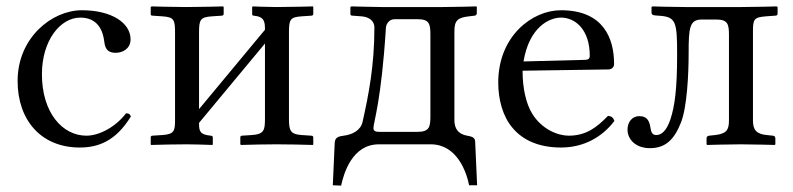

<svg xmlns="http://www.w3.org/2000/svg" viewBox="-20 -451 2478 600"><path d="M389 -87C385 -96 383 -96 374 -97C342 -55 291 -27 250 -27C175 -27 111 -99 111 -219C111 -324 168 -396 231 -396C287 -396 302.3 -353 306 -320C309 -293 322 -286 342 -286C362 -286 388 -298 388 -328C388 -380 328 -419 236 -419C142 -419 35 -333 35 -198C35 -75 109 10 229 10C286 10 341 -9 389 -87Z M563 -429C520 -429 454 -431 454 -431L451 -429V-407C451 -403 453 -402.3 457 -402L487 -400C524.7 -397.5 527 -389 527 -347V-77C527 -42 524.7 -31.4 487 -29L456 -27C453 -26.8 451 -25 451 -22V0L452 2C492 1 520 0 563 0C595 0 604 1 644 2L645 0V-21C645 -25 643 -26.6 639 -27C605 -30 602 -41 602 -65V-67L808 -315V-79C808 -44 804.8 -31.4 767 -29L736 -27C733 -26.8 731 -25 731 -22V0L733 2C773 1 800 0 843 0C888 0 918 1 958 2L959 0V-21C959 -25 957 -26.7 953 -27L923 -29C888.2 -31.3 883 -42 883 -79V-348C883 -390 886.1 -397.5 923 -400L953 -402C957 -402.3 959 -404 959 -408V-429L958 -431C958 -431 888 -429 843 -429C815 -429 770 -431 770 -431L768 -429V-407C768 -403 770 -402.3 773 -402C807 -399 808 -382 808 -358L602 -110V-348C602 -389 605 -397.5 643 -400L673 -402C677 -402.3 679 -404 679 -408V-429L677 -431C677 -431 607 -429 563 -429Z M1020 128 1046 129C1054 92 1080 0 1164 0H1326C1409 0 1438 88 1446 128H1471L1465 -6C1465 -20 1458 -24 1440 -27C1423 -30 1400 -39 1400 -76V-353C1400 -387 1410 -396 1446 -400L1463 -402C1466 -402 1470 -405 1470 -409V-429L1469 -431C1469 -431 1396 -429 1363 -429H1173C1156 -429 1078 -431 1078 -431L1075 -429V-407C1075 -403 1078 -402 1082 -402L1109 -400C1144 -397 1150 -377 1150 -365C1150 -246 1132 -155 1113 -70C1107 -43 1080 -30 1054 -27C1040 -25 1027 -23 1026 -5ZM1147 -51C1147 -68 1172 -137 1186 -365C1186 -369 1191 -391 1214 -391H1285C1322 -391 1325 -376 1325 -342V-88C1325 -55 1322 -39 1285 -39H1166C1156 -39 1147 -40 1147 -51Z M1616 -259C1634 -367 1697 -396 1733 -396C1779 -396 1823 -357 1823 -277C1823 -268 1819 -264.3 1809 -264ZM1880 -89C1845 -53 1812 -27 1757 -27C1723 -27 1673 -47 1643 -96C1624 -127 1613 -175 1613 -230L1881 -234C1892 -234.2 1899 -241 1899 -251C1899 -331 1866 -419 1733 -419C1642.9 -419 1537 -338 1537 -193C1537 -140 1551 -87 1582 -51C1614 -13 1664 10 1733 10C1805 10 1862 -23 1900 -73C1897 -83 1891 -88 1880 -89Z M1941 -46C1941 -15 1967 12 2011 12C2059 12 2086.6 -13.9 2108 -68C2127 -116 2132 -218 2132 -286C2132 -364 2135 -390 2173 -390H2218C2254 -390 2258 -376 2258 -342V-74C2258 -45 2250 -33 2215 -29L2196 -27C2191 -26 2188 -24 2188 -19V0L2190 2C2190 2 2258 0 2294 0C2333 0 2401 2 2401 2L2403 0V-19C2403 -24 2399 -27 2395 -27L2376 -29C2344 -32 2333 -45 2333 -74V-353C2333 -391 2336 -397 2374 -400L2402 -402C2408 -402 2410 -404 2410 -409V-429L2407 -431C2407 -431 2339 -429 2296 -429H2122C2082 -429 2019 -431 2019 -431L2016 -429V-413C2016 -404 2020 -403 2037 -402C2093 -399 2096 -384 2096 -279C2096 -174 2088.7 -119.1 2075 -78C2063 -42 2047 -29 2031 -29C2019 -29 2015 -37 2013 -50C2010.1 -68.9 2005 -88 1978 -88C1954 -88 1941 -68 1941 -46Z"/></svg>

Font: Libertinus Serif Display
Style: Regular
Weight: 400
Designer: Philipp H. Poll
Foundry: Khaled Hosny
Version: Version 6.1